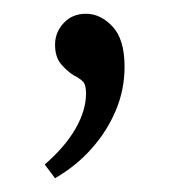

<svg xmlns="http://www.w3.org/2000/svg" viewBox="-20 -121 260 279"><path d="M60 138 45 118Q75 92 90 65.5Q105 39 105 15Q105 2 100.5 -2.5Q96 -7 88 -11Q78 -17 69 -27.5Q60 -38 60 -56Q60 -74 72.5 -87.5Q85 -101 105 -101Q126 -101 143.5 -82.5Q161 -64 161 -24Q161 9 148.5 39Q136 69 113.5 94.5Q91 120 60 138Z"/></svg>

Font: Yrsa Light
Style: Regular
Weight: 300
Designer: Anna Giedrys (Yrsa+Rasa design), David Brezina (Yrsa art-direction, Rasa art-direction, design)
Foundry: Rosetta Type Foundry
Version: Version 2.004